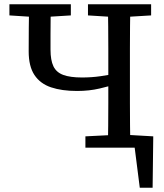

<svg xmlns="http://www.w3.org/2000/svg" viewBox="-20 -690 764 897"><path d="M574 0V-60L696 -53L693 187H633L604 -41L660 0ZM149 -610 24 -618V-670H311V-618L181 -610ZM340 -265Q269 -265 218.5 -282Q168 -299 141 -339.5Q114 -380 114 -450Q114 -505 114.5 -560.5Q115 -616 116 -670H217Q217 -635 216.5 -599.5Q216 -564 216 -529Q216 -494 216 -458Q216 -409 229.5 -380.5Q243 -352 275.5 -340Q308 -328 363 -328Q408 -328 449.5 -334Q491 -340 529 -348V-299Q494 -288 445.5 -276.5Q397 -265 340 -265ZM379 0V-53L520 -60H553L686 -53V0ZM484 0Q485 -52 485.5 -103.5Q486 -155 486 -207.5Q486 -260 486 -313V-360Q486 -412 486 -463.5Q486 -515 485.5 -567Q485 -619 484 -670H589Q588 -619 587.5 -567.5Q587 -516 587 -464Q587 -412 587 -360V-311Q587 -260 587 -208Q587 -156 587.5 -104Q588 -52 589 0ZM520 -610 391 -618V-670H686V-618L553 -610Z"/></svg>

Font: Source Serif 4
Style: Regular
Weight: 400
Designer: Frank Grießhammer
Foundry: Adobe Systems Incorporated
Version: Version 4.004;hotconv 1.0.116;makeotfexe 2.5.65601